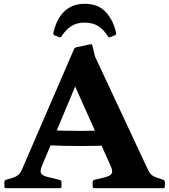

<svg xmlns="http://www.w3.org/2000/svg" viewBox="-20 -991 892 1011"><path d="M425.8 -971Q498.2 -971 537.9 -926.7Q577.6 -882.3 591.2 -818.4Q593.2 -808.4 584.6 -804.9L561.1 -795.8Q551.5 -791.8 547.5 -800.3Q529.7 -830.8 500.2 -851.4Q470.6 -872 425.8 -872Q381.6 -872 352.4 -851.4Q323.3 -830.8 304.5 -800.2Q299.9 -791.8 291.3 -795.3L268 -804.4Q259 -808.9 261 -818Q270.6 -861.2 290.6 -895.6Q310.7 -930 344.2 -950.5Q377.7 -971 425.8 -971ZM12.6 0Q3 0 3 -10V-31.8Q3 -41.8 12.4 -44.6L53.3 -56.8Q69.6 -63.3 78.8 -72.2Q88.1 -81.2 93.8 -94.3L369.6 -731.8Q373.2 -740.8 383.2 -742.3L455.1 -757.8Q464.7 -760.2 466.7 -749.8L480.6 -692.6L760 -95.3Q767.3 -79.6 777.2 -70.9Q787 -62.3 800.2 -57.6L839.4 -44.6Q848.4 -41 848.4 -31.4V-9.6Q848.4 0 838.4 0H477.5Q467.9 0 467.9 -10V-31.8Q467.9 -40.4 477.3 -44L534.3 -57.9Q563.7 -65.8 568.9 -78.9Q574.1 -91.9 563.3 -115.8L338.6 -618.9L434.4 -675.6L201.4 -118.8Q189.2 -90.3 196.5 -78.1Q203.8 -65.8 228.7 -59.7L294.3 -43.6Q303.9 -41.4 303.9 -31.4V-9.6Q303.9 0 293.9 0ZM214.2 -306.6Q310.3 -301.4 410.6 -301.8Q510.9 -302.2 605.9 -307.4V-227.5Q510.9 -222.3 410.6 -222.1Q310.3 -221.9 214.2 -226.7Z"/></svg>

Font: Hahmlet
Style: Regular
Weight: 400
Designer: Minjoo Ham & Mark Frömberg
Foundry: hypertype
Version: Version 1.002